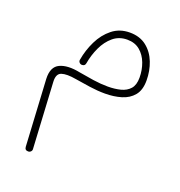

<svg xmlns="http://www.w3.org/2000/svg" viewBox="-125 -428 840 895"><g transform="rotate(20 295.5 19.5)"><path d="M368.7 -321.8Q418.5 -321.8 451.7 -295.7Q484.9 -269.5 501.2 -227.5Q517.6 -185.5 517.6 -137.7Q517.6 -90.3 495.4 -63.5Q473.1 -36.6 436.3 -25.6Q399.4 -14.6 356 -14.6Q318.8 -14.6 279.5 -20.3Q240.2 -25.9 205.6 -31.7Q158.2 -40 133.5 -31.7Q108.9 -23.4 111.3 16.6L129.4 342.3Q130.4 350.1 125 355.7Q119.6 361.3 111.8 361.3Q95.2 361.3 94.2 344.7L75.7 14.2Q73.2 -44.9 110.8 -62.5Q148.4 -80.1 211.4 -67.4Q246.6 -61 284.4 -55.4Q322.3 -49.8 356.9 -49.8Q391.6 -49.8 420.2 -57.1Q448.7 -64.5 465.6 -83.7Q482.4 -103 482.4 -139.2Q482.4 -177.2 469.7 -210.9Q457 -244.6 431.9 -265.6Q406.7 -286.6 368.7 -286.6Q328.1 -286.6 299.1 -262.2Q270 -237.8 252 -199.2Q233.9 -160.6 226.6 -117.7Q224.1 -103.5 209.5 -103.5Q201.7 -103.5 196.3 -109.6Q190.9 -115.7 192.9 -124Q201.2 -172.9 223.4 -218.3Q245.6 -263.7 282 -292.7Q318.4 -321.8 368.7 -321.8Z"/></g></svg>

Font: Mikhak ExtraLight
Style: Regular
Weight: 200
Designer: Amin Abedi
Version: Version 3.3